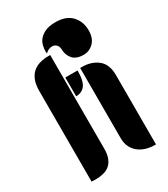

<svg xmlns="http://www.w3.org/2000/svg" viewBox="-188 -849 820 937"><g transform="rotate(-30 221.5 -380.5)"><path d="M45 -510Q45 -546 54.5 -570Q64 -594 80.5 -608.5Q97 -623 120 -629.5Q143 -636 169 -636H179V-108Q179 -76 170.5 -55Q162 -34 147 -21.5Q132 -9 111 -4Q90 1 66 1Q61 1 55.5 0.5Q50 0 45 0ZM274 -508H285Q337 -508 372.5 -480Q408 -452 408 -391V0H402Q379 0 356.5 -6Q334 -12 315.5 -25.5Q297 -39 285.5 -60.5Q274 -82 274 -114ZM241 -636Q239 -652 229.5 -660Q220 -668 207 -668Q187 -668 170 -651Q168 -655 168 -662Q168 -677 172 -694.5Q176 -712 188.5 -727Q201 -742 223 -752Q245 -762 281 -762Q341 -762 371.5 -729Q402 -696 402 -647Q402 -602 378 -578.5Q354 -555 322 -555Q280 -555 260.5 -578Q241 -601 241 -636ZM188 -504H257Q257 -444 238.5 -421Q220 -398 188 -398Z"/></g></svg>

Font: Kenia
Style: Regular
Weight: 400
Designer: Julia Petretta
Foundry: Julia Petretta
Version: Version 1.001